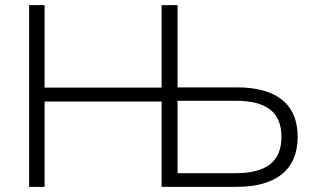

<svg xmlns="http://www.w3.org/2000/svg" viewBox="-20 -725 1225 745"><path d="M93 0H153V-331H607V0H899C1050 0 1135 -66 1135 -194C1135 -323 1050 -386 899 -386H669V-705H607V-385H153V-705H93ZM894 -53H669V-334H894C1015 -334 1072 -289 1072 -194C1072 -99 1015 -53 894 -53Z"/></svg>

Font: Poppy and Pepper Light
Style: Regular
Weight: 300
Designer: Thy Ha
Foundry: Thy Ha
Version: Version 0.001;Glyphs 3.2 (3227)